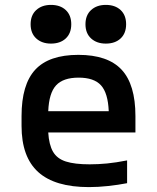

<svg xmlns="http://www.w3.org/2000/svg" viewBox="-20 -754 640 784"><path d="M343 10Q204 10 136 -51.5Q68 -113 68 -240V-280Q68 -409 124 -469.5Q180 -530 300 -530Q420 -530 476.5 -469.5Q533 -409 533 -280V-213H177Q180 -163 196.5 -134.5Q213 -106 249 -94.5Q285 -83 346 -83Q381 -83 417 -86.5Q453 -90 499 -99V-6Q463 1 422 5.5Q381 10 343 10ZM177 -300H424Q421 -374 392.5 -405.5Q364 -437 301 -437Q238 -437 209 -405.5Q180 -374 177 -300ZM188 -576Q151 -576 128 -597Q105 -618 105 -655Q105 -692 128 -713Q151 -734 188 -734Q226 -734 248.5 -713Q271 -692 271 -655Q271 -618 248.5 -597Q226 -576 188 -576ZM412 -576Q375 -576 352 -597Q329 -618 329 -655Q329 -692 352 -713Q375 -734 412 -734Q450 -734 472.5 -713Q495 -692 495 -655Q495 -618 472.5 -597Q450 -576 412 -576Z"/></svg>

Font: M PLUS Code Latin 60 Medium
Style: Regular
Weight: 500
Width: 7
Monospace: yes
Designer: Coji Morishita
Foundry: UNDERFOREST DESIGN
Version: Version 1.005; ttfautohint (v1.8.3)